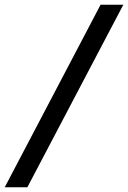

<svg xmlns="http://www.w3.org/2000/svg" viewBox="-83 -731 541 812"><path d="M32.7 61H-63L342.3 -710.9H438.5Z"/></svg>

Font: TypoPRO Roboto
Style: Italic
Weight: 500
Italic angle: -12°
Designer: Google
Version: Version 2.136; 2016